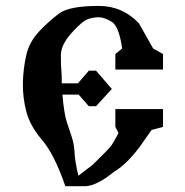

<svg xmlns="http://www.w3.org/2000/svg" viewBox="-20 -540 625 647"><path d="M188 -259.3H242.7L279.3 -301.8H303.7L356.9 -240.2L303.7 -182.1H279.3L245.1 -221.2H190.4Q195.8 -156.7 205.3 -128.4Q214.8 -100.1 222.4 -76.7Q230 -53.2 231.2 -25.4Q232.4 2.4 244.1 52.2L292.5 15.1Q347.7 -38.6 356.2 -51Q364.7 -63.5 379.4 -91.8L368.7 -112.3V-172.4H529.3V-112.3L490.7 -102.1L452.1 -46.9Q406.2 14.6 363.8 39.1Q308.6 84.5 269.5 87.4H200.2Q163.1 -20 122.3 -67.6Q81.5 -115.2 68.8 -163.6Q56.2 -211.9 57.1 -260Q58.1 -308.1 68.4 -353.5Q78.6 -398.9 112.1 -434.3Q145.5 -469.7 179.7 -494.9Q213.9 -520 312 -520H314Q392.6 -520 448.2 -461.4L496.1 -376.5L529.3 -357.9V-305.7H368.7V-357.9L391.6 -376.5Q380.9 -452.6 355.5 -467.3Q330.1 -481.9 312.7 -481.9Q295.4 -481.9 276.4 -475.6Q257.3 -469.2 221.2 -429Q185.1 -388.7 185.1 -353.8Q185.1 -318.8 186.8 -301.8Q188.5 -284.7 188 -259.3Z"/></svg>

Font: Panteley
Style: Regular
Weight: 500
Designer: Kalashnikov Yuriy
Foundry: Øêîëà ïàâà èìåíè ñâÿòîãî àâíîàïîñòîëüíîãî Âëàäèìèà
Version: Version 1.80 April 12, 2018